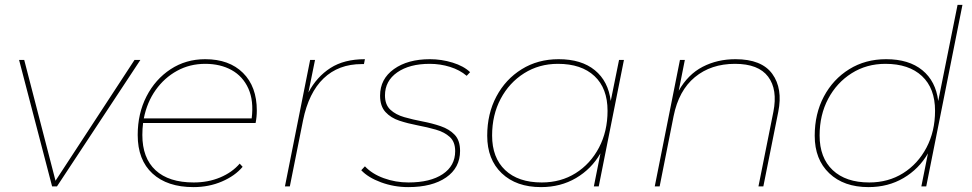

<svg xmlns="http://www.w3.org/2000/svg" viewBox="-20 -762 3973 785"><path d="M193 0 58 -517H79L207 -23L530 -517H554L213 0Z M771 3Q664 3 603.5 -52.5Q543 -108 543 -210Q543 -298 579 -368Q615 -438 677.5 -479Q740 -520 819 -520Q917 -520 973.5 -464Q1030 -408 1030 -310Q1030 -284 1025 -259H565Q562 -235 562 -210Q562 -116 616 -66Q670 -16 772 -16Q831 -16 880 -36.5Q929 -57 960 -93L972 -80Q941 -43 887.5 -20Q834 3 771 3ZM568 -278H1009Q1018 -350 995.5 -400Q973 -450 927 -475.5Q881 -501 819 -501Q756 -501 704 -472.5Q652 -444 616.5 -394Q581 -344 568 -278Z M1145 0 1248 -517H1268L1241 -384Q1275 -448 1331 -484Q1387 -520 1472 -520L1468 -500H1459Q1364 -500 1303 -441.5Q1242 -383 1219 -270L1165 0Z M1649 3Q1591 3 1538 -16.5Q1485 -36 1457 -66L1472 -82Q1501 -51 1549 -33.5Q1597 -16 1650 -16Q1739 -16 1790 -50Q1841 -84 1841 -144Q1841 -182 1819 -202Q1797 -222 1762 -232Q1727 -242 1687.5 -249.5Q1648 -257 1613 -268.5Q1578 -280 1556 -304Q1534 -328 1534 -371Q1534 -439 1590.5 -479.5Q1647 -520 1738 -520Q1785 -520 1830.5 -506Q1876 -492 1902 -467L1888 -452Q1860 -476 1820 -488.5Q1780 -501 1737 -501Q1654 -501 1604 -466Q1554 -431 1554 -372Q1554 -334 1576 -313.5Q1598 -293 1633 -283Q1668 -273 1707.5 -265.5Q1747 -258 1782 -246Q1817 -234 1839 -211Q1861 -188 1861 -145Q1861 -76 1804 -36.5Q1747 3 1649 3Z M2192 3Q2091 3 2031.5 -53.5Q1972 -110 1972 -207Q1972 -297 2009.5 -367.5Q2047 -438 2113 -479Q2179 -520 2264 -520Q2357 -520 2412 -475Q2467 -430 2477 -349L2511 -517H2531L2428 0H2408L2435 -135Q2398 -71 2335 -34Q2272 3 2192 3ZM2195 -16Q2273 -16 2333.5 -54Q2394 -92 2429 -158.5Q2464 -225 2464 -309Q2464 -401 2410.5 -451Q2357 -501 2261 -501Q2184 -501 2123 -462.5Q2062 -424 2027 -358Q1992 -292 1992 -208Q1992 -117 2045.5 -66.5Q2099 -16 2195 -16Z M2987 -520Q3094 -520 3137.5 -460Q3181 -400 3162 -305L3101 0H3081L3142 -305Q3160 -396 3120.5 -448.5Q3081 -501 2985 -501Q2887 -501 2821 -446.5Q2755 -392 2734 -287L2677 0H2657L2760 -517H2780L2755 -391Q2793 -458 2853 -489Q2913 -520 2987 -520Z M3531 3Q3430 3 3370.5 -53.5Q3311 -110 3311 -207Q3311 -297 3348.5 -367.5Q3386 -438 3452 -479Q3518 -520 3603 -520Q3696 -520 3751 -475Q3806 -430 3816 -349L3895 -742H3915L3767 0H3747L3774 -135Q3737 -71 3674 -34Q3611 3 3531 3ZM3534 -16Q3612 -16 3672.5 -54Q3733 -92 3768 -158.5Q3803 -225 3803 -309Q3803 -401 3749.5 -451Q3696 -501 3600 -501Q3523 -501 3462 -462.5Q3401 -424 3366 -358Q3331 -292 3331 -208Q3331 -117 3384.5 -66.5Q3438 -16 3534 -16Z"/></svg>

Font: Montserrat Thin
Style: Italic
Weight: 100
Italic angle: -11.3°
Designer: Julieta Ulanovsky
Foundry: Julieta Ulanovsky
Version: Version 9.000; ttfautohint (v1.8.4.7-5d5b)